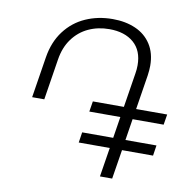

<svg xmlns="http://www.w3.org/2000/svg" viewBox="-83 -844 935 928"><g transform="rotate(10 384.0 -380.0)"><path d="M574.7 -299.8 558.1 -194.8H710.4L702.6 -143.6H550.3L527.3 0H467.3L490.2 -143.6H337.9L345.7 -194.8H498L514.6 -299.8H362.3L370.6 -351.1H522.9L549.8 -520.5Q553.2 -540.5 553.2 -560.5Q553.2 -632.3 509 -670.7Q464.8 -709 389.2 -709Q333.5 -709 287.1 -687.5Q240.7 -666 209.7 -623.5Q178.7 -581.1 169.4 -520.5L137.7 -320.3H78.1L109.9 -520.5Q122.1 -598.1 162.8 -652.1Q203.6 -706.1 264.2 -732.9Q324.7 -759.8 397 -759.8Q460 -759.8 509 -738.3Q558.1 -716.8 585.9 -673.6Q613.8 -630.4 613.8 -568.4Q613.8 -547.9 609.9 -520.5L583 -351.1H735.4L727.1 -299.8Z"/></g></svg>

Font: Mardoto Light
Style: Italic
Weight: 300
Italic angle: -12°
Designer: Christian Robertson, Vahan Hovhannisyan
Foundry: Google
Version: Version 1.000